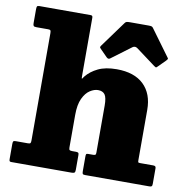

<svg xmlns="http://www.w3.org/2000/svg" viewBox="-85 -863 922 945"><g transform="rotate(10 376.0 -390.0)"><path d="M405.5 -589.5Q415 -580 423.5 -586.5L522 -660Q534 -669 547 -659.5L644.5 -587Q651 -582.5 653 -582.2Q655 -582 660.5 -587.5L697.5 -624.5Q701.5 -628.5 703.5 -632.2Q705.5 -636 701.5 -639.5L605.5 -770.5Q602 -776 597.2 -777.5Q592.5 -779 582.5 -779H490Q479 -779 473.2 -777.8Q467.5 -776.5 463.5 -770.5L369.5 -641.5Q365 -635 365.2 -632.5Q365.5 -630 371 -624.5ZM98.5 -675Q108 -675 110.2 -671.5Q112.5 -668 112.5 -658V-122.5Q112.5 -112.5 110.2 -108.8Q108 -105 98 -105H36.5Q27 -105 24.8 -101.5Q22.5 -98 22.5 -88V-13Q22.5 -6.5 24.2 -3.2Q26 0 32.5 0H334Q344.5 0 348.5 -3Q352.5 -6 352.5 -17V-91.5Q352.5 -100 349 -102.5Q345.5 -105 338 -105H320.5Q310 -105 306.2 -107.5Q302.5 -110 302.5 -120V-283Q302.5 -334.5 317 -365.2Q331.5 -396 352.5 -409.5Q373.5 -423 392.5 -423Q416 -423 426.8 -408.2Q437.5 -393.5 437.5 -353V-117.5Q437.5 -109.5 434.2 -107.2Q431 -105 422.5 -105H398.5Q391 -105 389.2 -101.8Q387.5 -98.5 387.5 -90.5V-18Q387.5 -8 389.5 -4Q391.5 0 401.5 0H722.5Q731 0 734.2 -2.8Q737.5 -5.5 737.5 -15V-93Q737.5 -100 734 -102.5Q730.5 -105 723.5 -105H660.5Q651 -105 649.2 -106.8Q647.5 -108.5 647.5 -118V-369Q647.5 -449.5 600.5 -494.8Q553.5 -540 465.5 -540Q409.5 -540 372.8 -522.2Q336 -504.5 313.5 -476.5Q309.5 -471.5 307 -467.2Q304.5 -463 303.5 -465Q302.5 -467 302.5 -479V-768.5Q302.5 -774.5 300.2 -777.2Q298 -780 292.5 -780H36.5Q26.5 -780 24.5 -775.8Q22.5 -771.5 22.5 -761.5V-692.5Q22.5 -682.5 25.5 -678.8Q28.5 -675 39.5 -675Z"/></g></svg>

Font: Besley Black
Style: Regular
Weight: 900
Designer: Owen Earl
Foundry: indestructible type*
Version: Version 2.001